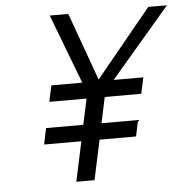

<svg xmlns="http://www.w3.org/2000/svg" viewBox="-50 -731 759 780"><g transform="rotate(-5 329.5 -341.0)"><path d="M300.8 -333H148.9L163.1 -398.9H289.1L181.2 -682.1H256.8L356.4 -405.8L583 -682.1H659.2L417 -398.9H538.1L523.9 -333H375L352.5 -228H501.5L487.8 -162.1H338.9L304.2 0H230L264.6 -162.1H112.8L126.5 -228H278.3Z"/></g></svg>

Font: Tuffy
Style: Italic
Weight: 400
Italic angle: -12°
Designer: Thatcher Ulrich, Karoly Barta and Michael Everson
Version: Version 001.271